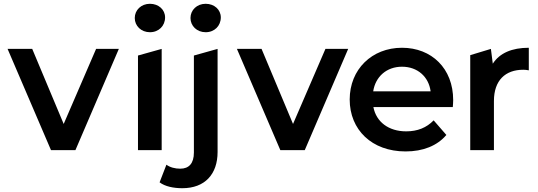

<svg xmlns="http://www.w3.org/2000/svg" viewBox="-20 -792 2839 1013"><path d="M607 -534H487L316 -138L150 -534H20L249 0H378Z M771 -622C818 -622 851 -656 851 -700C851 -741 817 -772 771 -772C725 -772 691 -739 691 -697C691 -655 725 -622 771 -622ZM708 -499V0H833V-534Z M1065 -622C1112 -622 1145 -656 1145 -700C1145 -741 1111 -772 1065 -772C1019 -772 985 -739 985 -697C985 -655 1019 -622 1065 -622ZM942 201C1061 201 1128 127 1128 10V-534L1003 -499V13C1003 70 977 98 931 98C903 98 877 91 858 77L822 170C851 192 896 201 942 201Z M1817 -534H1697L1526 -138L1360 -534H1230L1459 0H1588Z M2371 -264C2371 -431 2257 -540 2101 -540C1942 -540 1825 -426 1825 -267C1825 -108 1941 7 2120 7C2212 7 2287 -23 2335 -80L2268 -157C2230 -118 2183 -99 2123 -99C2030 -99 1965 -149 1950 -227H2369C2370 -239 2371 -254 2371 -264ZM2101 -440C2183 -440 2242 -387 2252 -310H1949C1961 -388 2020 -440 2101 -440Z M2570 -534 2461 -501V0H2586V-259C2586 -368 2646 -424 2741 -424C2750 -424 2759 -423 2770 -421V-540C2681 -540 2616 -512 2580 -456Z"/></svg>

Font: Talent
Style: Bold
Weight: 600
Designer: Mike Powis
Version: Version 1.001;hotconv 1.0.109;makeotfexe 2.5.65596